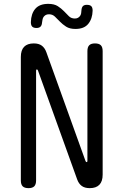

<svg xmlns="http://www.w3.org/2000/svg" viewBox="-20 -965 640 995"><path d="M88 -670Q88 -705 105 -722.5Q122 -740 155 -740Q181 -740 196.5 -728.5Q212 -717 220 -695L423 -131Q424 -128 425.5 -126.5Q427 -125 429 -125Q431 -125 432 -126.5Q433 -128 433 -131V-700Q433 -721 442.5 -730.5Q452 -740 472 -740Q493 -740 502.5 -730.5Q512 -721 512 -700V-60Q512 -25 495 -7.5Q478 10 445 10Q419 10 403.5 -1.5Q388 -13 380 -35L177 -599Q176 -602 174.5 -603.5Q173 -605 171 -605Q169 -605 168 -603.5Q167 -602 167 -599V-30Q167 -9 157.5 0.5Q148 10 128 10Q107 10 97.5 0.5Q88 -9 88 -30ZM198 -849Q197 -834 190 -827Q183 -820 169 -820Q154 -820 147 -827Q140 -834 140 -850Q141 -894 163 -919.5Q185 -945 230 -945Q261 -945 279.5 -933Q298 -921 311.5 -907Q325 -893 337 -881Q349 -869 368 -869Q378 -869 384.5 -873Q391 -877 395 -882.5Q399 -888 400.5 -896Q402 -904 402 -911Q403 -926 409.5 -933Q416 -940 430 -940Q446 -940 453 -933Q460 -926 460 -910Q459 -868 437.5 -841.5Q416 -815 371 -815Q341 -815 322.5 -827Q304 -839 290.5 -853Q277 -867 264.5 -879Q252 -891 234 -891Q223 -891 216.5 -887Q210 -883 206 -877.5Q202 -872 200.5 -864Q199 -856 198 -849Z"/></svg>

Font: Maple Mono NL Light
Style: Regular
Weight: 300
Monospace: yes
Designer: subframe7536
Version: Version 7.000